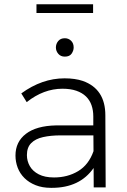

<svg xmlns="http://www.w3.org/2000/svg" viewBox="-20 -902 612 924"><path d="M229.5 2H225Q183.5 2 151.5 -10.8Q119.5 -23.5 97.8 -45Q76 -66.5 65.2 -94.8Q54.5 -123 54.5 -153.5Q54.5 -219.5 104.8 -258Q155 -296.5 249.5 -298.5H429V-341.5Q429 -371 420.5 -395.5Q412 -420 393.8 -437.8Q375.5 -455.5 347.5 -465.2Q319.5 -475 280.5 -475Q190 -475 108.5 -410.5L82.5 -452.5Q182 -525 290.5 -525Q341.5 -525 378.5 -512.5Q487 -474 487 -347L488.5 0H431L430.5 -93.5Q364 2 229.5 2ZM240 -48Q305.5 -48 356.2 -78.5Q407 -109 430 -174.5L429.5 -250.5H272Q224 -250.5 187.2 -242.2Q150.5 -234 130 -213.2Q109.5 -192.5 109.5 -155.5Q109.5 -127 123.5 -102.5Q137.5 -78 166.5 -63Q195.5 -48 240 -48ZM428 -839.5H155.5V-881.5H428ZM292 -629.5Q272 -629.5 260.5 -643Q249 -656.5 249 -673.5Q249 -691 260.2 -704.5Q271.5 -718 292 -718Q309.5 -718 322 -706Q334.5 -694 334.5 -673.5Q334.5 -658.5 324.8 -644Q315 -629.5 292 -629.5Z"/></svg>

Font: Argentum Novus Light
Style: Regular
Weight: 300
Designer: Julieta Ulanovsky (font) & Cristiano Sobral (main changes)
Foundry: Julieta Ulanovsky (font) & Cristiano Sobral (main changes)
Version: Version 3.00;November 27, 2020;FontCreator 13.0.0.2655 64-bi